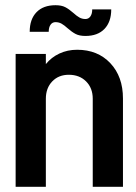

<svg xmlns="http://www.w3.org/2000/svg" viewBox="-20 -717 522 737"><path d="M452 0H336V-338Q336 -379 310.5 -404.5Q285 -430 244 -430Q205 -430 180.5 -404.5Q156 -379 156 -338V0H40V-510H156V-471Q177 -497 208 -511.5Q239 -526 276 -526Q355 -526 403.5 -474.5Q452 -423 452 -339ZM407 -681Q407 -633 381 -606Q355 -579 308 -579Q285 -579 270.5 -586.5Q256 -594 239 -609Q227 -620 216.5 -626Q206 -632 193 -632Q181 -632 174 -622Q167 -612 167 -595H94Q94 -643 120 -670Q146 -697 193 -697Q216 -697 230.5 -689.5Q245 -682 262 -667Q274 -656 284.5 -650Q295 -644 308 -644Q320 -644 327 -654Q334 -664 334 -681Z"/></svg>

Font: Akshar Medium
Style: Regular
Weight: 500
Designer: Tall Chai
Foundry: Tall Chai
Version: Version 1.000